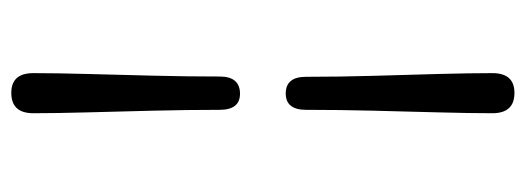

<svg xmlns="http://www.w3.org/2000/svg" viewBox="-316 -476 931 340"><g transform="rotate(90 150.0 -306.5)"><path d="M175 -382.5Q175 -346.5 146 -346.5Q116.5 -346.5 116.5 -382.5Q116.5 -440 114.8 -500.8Q113 -561.5 111.5 -616.8Q110 -672 110 -712.5Q110 -751.5 145 -751.5Q181 -751.5 181 -712.5Q181 -672 179.5 -616.8Q178 -561.5 176.5 -500.8Q175 -440 175 -382.5ZM116 -229.5Q116 -265.5 146.5 -265.5Q175 -265.5 175 -229.5Q175 -172 176.5 -111.2Q178 -50.5 179.5 4.8Q181 60 181 100.5Q181 139.5 145 139.5Q110 139.5 110 100.5Q110 60 111.5 4.8Q113 -50.5 114.5 -111.2Q116 -172 116 -229.5Z"/></g></svg>

Font: Fraunces 72pt SuperSoft
Style: Regular
Weight: 400
Version: Version 1.000;[b76b70a41]